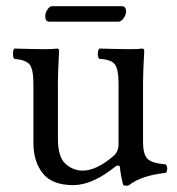

<svg xmlns="http://www.w3.org/2000/svg" viewBox="-20 -588 571 620"><path d="M362.8 -518.1H139.2Q126 -518.1 126 -536.1Q126 -545.9 133.1 -556.9Q140.1 -567.9 147.9 -567.9H373Q387.2 -567.9 387.2 -550.8Q387.2 -541 379.4 -529.5Q371.6 -518.1 362.8 -518.1ZM216.8 9.8Q147.9 9.8 117.9 -28.6Q87.9 -66.9 87.9 -126V-317.9Q87.9 -364.7 75.4 -379.9Q63 -395 25.9 -397.9Q22 -401.9 22 -413.8Q22 -425.8 25.9 -431.2Q93.8 -429.2 127.9 -429.2Q152.8 -429.2 163.1 -431.2Q170.9 -431.2 170.9 -424.8Q167 -351.6 167 -321.8V-140.1Q167 -81.1 191.4 -59.1Q215.8 -37.1 247.1 -37.1Q292 -37.1 347.2 -85Q363.3 -99.1 362.8 -124V-316.9Q362.8 -364.7 350.8 -380.4Q338.9 -396 300.8 -397.9Q295.9 -401.9 295.9 -413.8Q295.9 -425.8 300.8 -431.2Q368.7 -429.2 402.8 -429.2Q427.7 -429.2 438 -431.2Q445.8 -431.2 445.8 -424.8Q441.9 -351.6 441.9 -321.8V-129.9Q441.9 -90.8 455.6 -75.9Q469.2 -61 515.1 -57.1Q520 -52.2 520 -43.2Q520 -34.2 515.1 -29.8Q435.1 -21 397 9.8Q388.2 13.7 377.9 9.8Q369.1 -24.4 367.2 -48.8Q366.2 -53.7 361.1 -53.5Q356 -53.2 352.1 -49.8Q277.8 9.8 216.8 9.8Z"/></svg>

Font: Linux Libertine
Style: Regular
Weight: 400
Designer: Philipp H. Poll
Foundry: Philipp H. Poll
Version: Version 5.3.0 ; ttfautohint (v0.9)